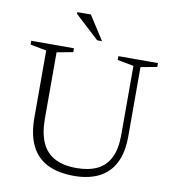

<svg xmlns="http://www.w3.org/2000/svg" viewBox="-95 -965 958 1058"><g transform="rotate(10 384.0 -436.0)"><path d="M607.5 -258V-644L516.5 -661V-682.5H738V-661L647 -644V-256.5Q647 -165 616.2 -106Q585.5 -47 527.8 -18.5Q470 10 389.5 10Q301.5 10 241.2 -19.8Q181 -49.5 150.2 -111.8Q119.5 -174 119.5 -270.5V-644L29 -661V-682.5H268V-661L177.5 -644V-274Q177.5 -193 201 -140Q224.5 -87 273 -61Q321.5 -35 395.5 -35Q464 -35 511.2 -57.8Q558.5 -80.5 583 -129.8Q607.5 -179 607.5 -258ZM413.5 -748H386.5L251.5 -872.5V-882H327.5Z"/></g></svg>

Font: Newsreader Light
Style: Regular
Weight: 300
Designer: Hugues Gentile
Foundry: Production Type
Version: Version 1.003